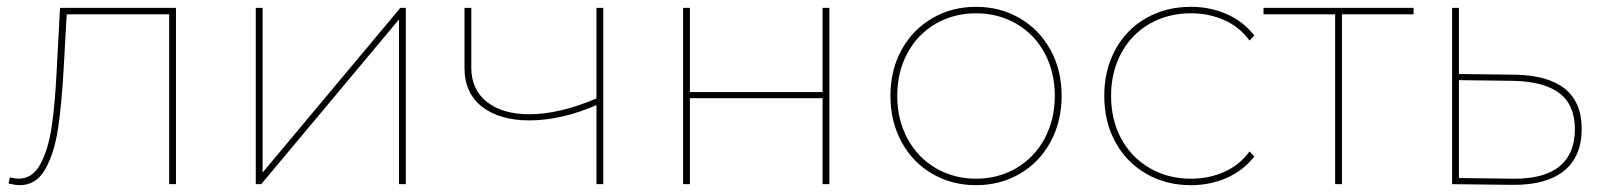

<svg xmlns="http://www.w3.org/2000/svg" viewBox="-20 -540 4699 563"><path d="M9 -20Q25 -16 34 -16Q75 -16 98 -58Q121 -100 131 -165Q141 -230 146 -329Q146 -334 146.5 -338.5Q147 -343 147 -348L156 -517H496V0H476V-506L484 -498H168L176 -506L167 -344Q161 -234 150 -162Q139 -90 112.5 -43.5Q86 3 38 3Q25 3 5 -2Z M730 -517H750V-34L1154 -517H1170V0H1150V-483L746 0H730Z M1732 -233Q1627 -187 1532 -187Q1445 -187 1393.5 -227Q1342 -267 1342 -342V-517H1362V-342Q1362 -277 1408 -241Q1454 -205 1532 -205Q1622 -205 1733 -253ZM1729 -517H1749V0H1729Z M1983 -517H2003V-270H2392V-517H2412V0H2392V-252H2003V0H1983Z M2842 3Q2771 3 2713.5 -30.5Q2656 -64 2623.5 -124Q2591 -184 2591 -259Q2591 -334 2623.5 -393.5Q2656 -453 2713.5 -486.5Q2771 -520 2842 -520Q2913 -520 2970.5 -486.5Q3028 -453 3060.5 -393.5Q3093 -334 3093 -259Q3093 -184 3060.5 -124Q3028 -64 2970.5 -30.5Q2913 3 2842 3ZM2842 -16Q2907 -16 2960 -47Q3013 -78 3043 -133.5Q3073 -189 3073 -259Q3073 -329 3043 -384.5Q3013 -440 2960 -470.5Q2907 -501 2842 -501Q2777 -501 2724 -470.5Q2671 -440 2641 -384.5Q2611 -329 2611 -259Q2611 -189 2641 -133.5Q2671 -78 2724 -47Q2777 -16 2842 -16Z M3472 3Q3399 3 3341 -30.5Q3283 -64 3250.5 -123.5Q3218 -183 3218 -259Q3218 -335 3250.5 -394.5Q3283 -454 3341 -487Q3399 -520 3472 -520Q3529 -520 3577.5 -498.5Q3626 -477 3658 -436L3644 -421Q3615 -461 3570 -481Q3525 -501 3472 -501Q3405 -501 3351.5 -470.5Q3298 -440 3268 -384.5Q3238 -329 3238 -259Q3238 -188 3268 -133Q3298 -78 3351.5 -47Q3405 -16 3472 -16Q3525 -16 3570 -36Q3615 -56 3644 -96L3658 -81Q3626 -40 3577.5 -18.5Q3529 3 3472 3Z M3895 -506 3903 -498H3685V-517H4125V-498H3907L3915 -506V0H3895Z M4424 -321Q4520 -319 4569 -279.5Q4618 -240 4618 -162Q4618 -81 4566 -39Q4514 3 4415 2L4238 0V-517H4258V-323ZM4417 -16Q4507 -15 4552.5 -52Q4598 -89 4598 -161Q4598 -232 4553 -266.5Q4508 -301 4417 -303L4258 -305V-18Z"/></svg>

Font: Montserrat
Style: Regular
Weight: 400
Designer: Julieta Ulanovsky
Foundry: Julieta Ulanovsky
Version: Version 8.000